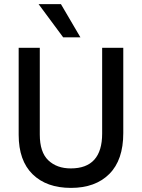

<svg xmlns="http://www.w3.org/2000/svg" viewBox="-20 -907 692 936"><path d="M372 -725H288L168 -887H277ZM581 -258Q581 -127 513 -59Q445 9 326 9Q207 9 139 -57.5Q71 -124 71 -250V-674H174V-251Q174 -165 215.5 -125.5Q257 -86 325 -86Q478 -86 478 -256V-674H581Z"/></svg>

Font: Hind Colombo Medium
Style: Regular
Weight: 500
Designer: Jyotish Sonowal, Aditi Pimprikar
Foundry: Indian Type Foundry
Version: Version 1.000;PS 1.0;hotconv 1.0.86;makeotf.lib2.5.63406; tt